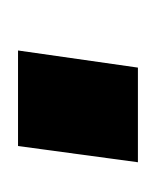

<svg xmlns="http://www.w3.org/2000/svg" viewBox="0 -457 173 213"><g transform="rotate(90 86.5 -350.5)"><path d="M160 -417 142 -284H36L55 -417Z"/></g></svg>

Font: Pathway Extreme Condensed SemiBold
Style: Italic
Weight: 600
Width: 3
Italic angle: -8°
Version: Version 1.001;gftools[0.9.26]